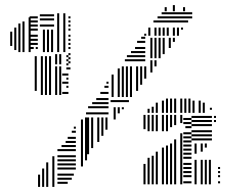

<svg xmlns="http://www.w3.org/2000/svg" viewBox="-20 -732 915 752"><path d="M124 -376H116V-512H124ZM148 -360H140V-512H148ZM164 -360H156V-512H164ZM180 -360H172V-512H180ZM204 -360H196V-472H204ZM220 -360H212V-472H220ZM248 -364H224V-372H248ZM240 -404H224V-412H240ZM248 -436H224V-444H248ZM204 -480H196V-520H204ZM220 -480H212V-520H220ZM248 -364H240V-372H248ZM248 -388H240V-396H248ZM248 -404H240V-412H248ZM248 -420H240V-428H248ZM248 -436H240V-444H248ZM248 -460H240V-468H248ZM248 -476H240V-484H248ZM248 -492H240V-500H248ZM248 -508H240V-516H248ZM256 -460H248V-468H256ZM256 -484H248V-492H256ZM256 -500H248V-508H256ZM256 -516H248V-524H256ZM28 -552H20V-608H28ZM44 -536H36V-624H44ZM60 -528H52V-640H60ZM76 -528H68V-648H76ZM100 -528H92V-664H100ZM112 -540H96V-548H112ZM128 -540H120V-548H128ZM128 -556H96V-564H128ZM128 -572H96V-580H128ZM128 -588H96V-596H128ZM128 -612H96V-620H128ZM128 -628H96V-636H128ZM128 -644H96V-652H128ZM128 -660H96V-668H128ZM156 -528H148V-616H156ZM172 -528H164V-616H172ZM188 -528H180V-616H188ZM192 -628H136V-636H192ZM192 -652H136V-660H192ZM192 -668H136V-676H192ZM212 -528H204V-680H212ZM236 -528H228V-680H236ZM256 -540H248V-548H256ZM256 -556H248V-564H256ZM256 -572H248V-580H256ZM256 -588H248V-596H256ZM256 -612H248V-620H256ZM256 -628H248V-636H256ZM256 -644H248V-652H256ZM256 -660H248V-668H256ZM137 0H129V-48H137ZM153 0H145V-72H153ZM169 0H161V-96H169ZM193 0H185V-120H193ZM245 -12H205V-20H245ZM261 -28H205V-36H261ZM269 -44H205V-52H269ZM277 -68H205V-76H277ZM277 -84H205V-92H277ZM277 -100H205V-108H277ZM277 -116H205V-124H277ZM277 -140H205V-148H277ZM277 -156H221V-164H277ZM277 -172H237V-180H277ZM277 -188H245V-196H277ZM277 -212H261V-220H277ZM277 -228H269V-236H277ZM305 -80H297V-264H305ZM321 -104H313V-272H321ZM329 -128H321V-272H329ZM345 -152H337V-272H345ZM369 -176H361V-272H369ZM385 -200H377V-272H385ZM401 -224H393V-272H401ZM405 -284H317V-292H405ZM405 -308H325V-316H405ZM405 -324H341V-332H405ZM405 -340H357V-348H405ZM433 -264H425V-312H433ZM449 -288H441V-312H449ZM465 -304H457V-312H465ZM485 -332H413V-340H485ZM405 -364H373V-372H405ZM405 -388H389V-396H405ZM405 -404H397V-412H405ZM425 -352H417V-440H425ZM449 -352H441V-464H449ZM465 -352H457V-472H465ZM481 -352H473V-472H481ZM497 -352H489V-472H497ZM521 -376H513V-472H521ZM537 -400H529V-472H537ZM553 -424H545V-472H553ZM549 -492H469V-500H549ZM549 -508H477V-516H549ZM549 -524H493V-532H549ZM549 -540H509V-548H549ZM549 -564H517V-572H549ZM549 -580H533V-588H549ZM577 -448H569V-496H577ZM593 -472H585V-496H593ZM577 -504H569V-584H577ZM593 -504H585V-584H593ZM609 -504H601V-584H609ZM625 -520H617V-584H625ZM649 -544H641V-584H649ZM665 -568H657V-584H665ZM553 -592H545V-600H553ZM569 -592H561V-624H569ZM593 -592H585V-624H593ZM609 -592H601V-624H609ZM625 -592H617V-624H625ZM641 -592H633V-624H641ZM665 -592H657V-624H665ZM681 -592H673V-624H681ZM697 -616H689V-624H697ZM717 -644H581V-652H717ZM733 -660H597V-668H733ZM733 -676H613V-684H733ZM633 -688H625V-704H633ZM665 -688H657V-712H665ZM705 -688H697V-704H705ZM550 -10H542V-90H550ZM550 -226H542V-282H550ZM566 -10H558V-114H566ZM566 -218H558V-282H566ZM582 -10H574V-122H582ZM582 -218H574V-282H582ZM598 -10H590V-138H598ZM598 -218H590V-282H598ZM622 -10H614V-154H622ZM622 -218H614V-282H622ZM638 -10H630V-162H638ZM638 -218H630V-282H638ZM654 -10H646V-170H654ZM654 -234H646V-282H654ZM670 -10H662V-186H670ZM670 -242H662V-282H670ZM694 -10H686V-210H694ZM694 -250H686V-282H694ZM730 -14H698V-22H730ZM730 -38H698V-46H730ZM730 -54H698V-62H730ZM730 -70H698V-78H730ZM730 -86H698V-94H730ZM730 -110H698V-118H730ZM730 -126H698V-134H730ZM730 -142H698V-150H730ZM730 -158H698V-166H730ZM730 -174H698V-182H730ZM730 -190H698V-198H730ZM730 -206H698V-214H730ZM730 -230H706V-238H730ZM730 -246H698V-254H730ZM730 -262H698V-270H730ZM750 -10H742V-106H750ZM750 -130H742V-170H750ZM774 -10H766V-106H774ZM774 -138H766V-170H774ZM790 -10H782V-106H790ZM790 -154H782V-170H790ZM806 -10H798V-106H806ZM810 -182H730V-190H810ZM810 -198H730V-206H810ZM810 -214H730V-222H810ZM810 -238H730V-246H810ZM810 -254H730V-262H810ZM810 -270H730V-278H810ZM842 -14H834V-22H842ZM842 -38H834V-46H842ZM842 -54H834V-62H842ZM842 -70H834V-78H842ZM826 -254H818V-262H826ZM826 -270H818V-278H826ZM566 -290H558V-306H566ZM582 -290H574V-314H582ZM598 -290H590V-330H598ZM622 -290H614V-338H622ZM638 -290H630V-346H638ZM654 -290H646V-346H654ZM670 -290H662V-346H670ZM694 -290H686V-346H694ZM710 -290H702V-346H710ZM726 -290H718V-346H726ZM742 -290H734V-338H742ZM766 -290H758V-338H766ZM782 -290H774V-330H782ZM810 -302H802V-310H810Z"/></svg>

Font: Rubik Lines
Style: Regular
Weight: 400
Designer: Hubert and Fischer, NaN
Foundry: Hubert and Fischer, NaN
Version: Version 2.201